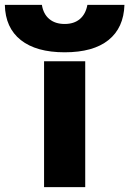

<svg xmlns="http://www.w3.org/2000/svg" viewBox="-114 -773 534 793"><path d="M68 0V-520H238V0ZM153 -557Q36 -557 -28 -607.5Q-92 -658 -94 -753H59Q65 -715 89.5 -694.5Q114 -674 153 -674Q192 -674 216 -694.5Q240 -715 247 -753H400Q397 -658 334 -607.5Q271 -557 153 -557Z"/></svg>

Font: M PLUS 2 ExtraBold
Style: Regular
Weight: 800
Version: Version 1.001